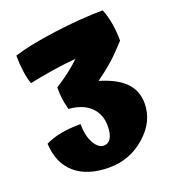

<svg xmlns="http://www.w3.org/2000/svg" viewBox="-133 -773 841 932"><g transform="rotate(-20 287.5 -307.0)"><path d="M540 -178Q540 -84 460 -13.5Q380 57 273 57Q162 57 98.5 2.5Q35 -52 30 -154Q66 -172 111 -180.5Q156 -189 213 -189Q213 -129 234.5 -90.5Q256 -52 284 -52Q308 -52 321 -73.5Q334 -95 334 -137Q334 -197 294.5 -235Q255 -273 183 -278Q173 -317 170.5 -340.5Q168 -364 168 -395Q205 -418 237.5 -443Q270 -468 298 -495Q239 -490 178 -480.5Q117 -471 55 -458Q45 -486 39.5 -526Q34 -566 34 -608Q116 -634 251.5 -652Q387 -670 503 -671Q517 -637 524.5 -594Q532 -551 532 -504Q482 -449 447.5 -419Q413 -389 367 -356Q455 -330 497.5 -286.5Q540 -243 540 -178Z"/></g></svg>

Font: Atma
Style: Bold
Weight: 700
Designer: Gregori Vincens, Jeremie Hornus, Riccardo Olocco, Yoann Minet.
Foundry: black foundry
Version: Version 1.102;PS 1.100;hotconv 1.0.86;makeotf.lib2.5.63406